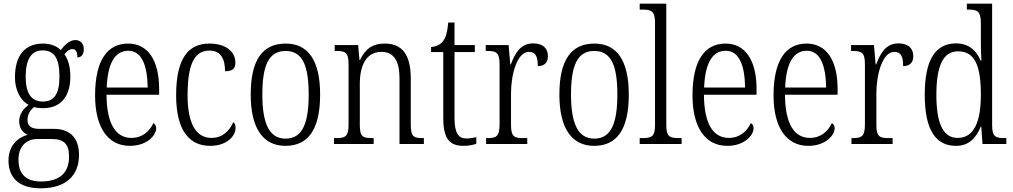

<svg xmlns="http://www.w3.org/2000/svg" viewBox="-20 -780 5486 1040"><path d="M200 240C339 240 408 169 408 59C408 -22 369 -82 271 -82H194C152 -82 129 -95 129 -130C129 -163 146 -185 164 -200C175 -196 200 -194 214 -194C312 -194 361 -262 361 -364C361 -424 347 -460 329 -486C345 -505 357 -514 373 -514C392 -514 399 -497 399 -469C423 -469 434 -488 434 -514C434 -540 419 -563 388 -563C352 -563 326 -529 309 -509C289 -529 255 -544 214 -544C114 -544 61 -479 61 -361C61 -295 89 -236 135 -212C107 -191 84 -162 84 -123C84 -82 106 -61 129 -50C79 -36 26 7 26 89C26 182 82 240 200 240ZM212 -230C150 -230 119 -274 119 -364C119 -462 152 -507 210 -507C273 -507 302 -466 302 -365C302 -272 274 -230 212 -230ZM202 203C110 203 80 151 80 86C80 8 127 -27 182 -27H260C326 -27 354 0 354 68C354 146 314 203 202 203Z M683 10C779 10 826 -49 826 -85C826 -100 819 -109 811 -113C791 -71 753 -33 692 -33C608 -33 558 -107 557 -267H842V-298C842 -455 780 -544 674 -544C560 -544 495 -451 495 -263C495 -89 565 10 683 10ZM780 -306H558C563 -431 599 -505 675 -505C749 -505 778 -424 780 -306Z M1118 10C1212 10 1256 -46 1256 -86C1256 -103 1252 -112 1244 -119C1225 -75 1188 -33 1126 -33C1042 -33 996 -109 996 -265C996 -451 1043 -506 1115 -506C1177 -506 1199 -459 1199 -394C1236 -394 1255 -406 1255 -440C1255 -503 1200 -544 1115 -544C1010 -544 934 -478 934 -264C934 -66 1011 10 1118 10Z M1526 10C1649 10 1714 -78 1714 -268C1714 -454 1648 -544 1528 -544C1401 -544 1338 -454 1338 -268C1338 -79 1409 10 1526 10ZM1527 -29C1438 -29 1401 -112 1401 -268C1401 -425 1435 -504 1527 -504C1618 -504 1652 -426 1652 -268C1652 -114 1619 -29 1527 -29Z M1789 0H2004V-32H1997C1947 -32 1929 -38 1929 -102V-326C1929 -427 1965 -499 2046 -499C2118 -499 2144 -443 2144 -355V0H2276V-32H2270C2221 -32 2205 -39 2205 -105V-355C2205 -486 2157 -544 2064 -544C2001 -544 1961 -519 1930 -455H1927L1920 -536H1793V-504H1801C1849 -504 1868 -497 1868 -433V-105C1868 -39 1849 -32 1799 -32H1789Z M2491 10C2517 10 2543 5 2560 -1V-37C2541 -33 2527 -30 2506 -30C2463 -30 2442 -59 2442 -141V-498H2552V-536H2442V-658H2408C2403 -605 2395 -575 2378 -555C2364 -538 2343 -528 2315 -525V-498H2381V-143C2381 -29 2414 10 2491 10Z M2613 0H2836V-32H2816C2767 -32 2748 -38 2748 -103V-275C2748 -374 2780 -499 2845 -499C2883 -499 2893 -471 2893 -422C2932 -422 2948 -444 2948 -476C2948 -517 2922 -545 2868 -545C2798 -545 2769 -489 2747 -431H2744L2735 -536H2611V-504H2616C2667 -504 2686 -497 2686 -433V-106C2686 -39 2667 -32 2618 -32H2613Z M3198 10C3321 10 3386 -78 3386 -268C3386 -454 3320 -544 3200 -544C3073 -544 3010 -454 3010 -268C3010 -79 3081 10 3198 10ZM3199 -29C3110 -29 3073 -112 3073 -268C3073 -425 3107 -504 3199 -504C3290 -504 3324 -426 3324 -268C3324 -114 3291 -29 3199 -29Z M3445 0H3672V-32H3661C3606 -32 3589 -39 3589 -105V-760H3445V-728H3460C3506 -728 3528 -722 3528 -656V-105C3528 -39 3511 -32 3456 -32H3445Z M3919 10C4015 10 4062 -49 4062 -85C4062 -100 4055 -109 4047 -113C4027 -71 3989 -33 3928 -33C3844 -33 3794 -107 3793 -267H4078V-298C4078 -455 4016 -544 3910 -544C3796 -544 3731 -451 3731 -263C3731 -89 3801 10 3919 10ZM4016 -306H3794C3799 -431 3835 -505 3911 -505C3985 -505 4014 -424 4016 -306Z M4358 10C4454 10 4501 -49 4501 -85C4501 -100 4494 -109 4486 -113C4466 -71 4428 -33 4367 -33C4283 -33 4233 -107 4232 -267H4517V-298C4517 -455 4455 -544 4349 -544C4235 -544 4170 -451 4170 -263C4170 -89 4240 10 4358 10ZM4455 -306H4233C4238 -431 4274 -505 4350 -505C4424 -505 4453 -424 4455 -306Z M4592 0H4815V-32H4795C4746 -32 4727 -38 4727 -103V-275C4727 -374 4759 -499 4824 -499C4862 -499 4872 -471 4872 -422C4911 -422 4927 -444 4927 -476C4927 -517 4901 -545 4847 -545C4777 -545 4748 -489 4726 -431H4723L4714 -536H4590V-504H4595C4646 -504 4665 -497 4665 -433V-106C4665 -39 4646 -32 4597 -32H4592Z M5158 10C5227 10 5267 -31 5293 -95H5295L5302 0H5431V-32H5421C5373 -32 5354 -40 5354 -101V-760H5217V-728H5226C5272 -728 5293 -721 5293 -654V-555C5293 -521 5294 -484 5296 -452H5292C5268 -507 5227 -545 5159 -545C5051 -545 4989 -463 4989 -267C4989 -72 5051 10 5158 10ZM5168 -33C5091 -32 5052 -107 5052 -265C5052 -425 5089 -502 5170 -502C5263 -502 5293 -419 5293 -266C5293 -119 5255 -33 5168 -33Z"/></svg>

Font: Noto Serif Georgian Condensed Light
Style: Regular
Weight: 300
Width: 3
Designer: Monotype Design Team, Akaki Razmadze
Foundry: Google LLC
Version: Version 2.003